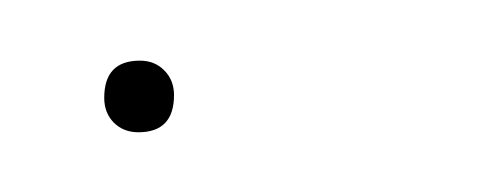

<svg xmlns="http://www.w3.org/2000/svg" viewBox="-20 -38 162 63"><path d="M25.4 5.4Q20.5 5.4 17.3 2.2Q14.2 -1 14.2 -5.9Q14.2 -18.1 25.9 -18.1Q30.8 -18.1 33.9 -14.9Q37.1 -11.7 37.1 -6.8Q37.1 5.4 25.4 5.4Z"/></svg>

Font: Fira Sans Compressed Eight
Style: Italic
Weight: 100
Width: 3
Italic angle: -8°
Designer: Carrois Corporate & Edenspiekermann AG
Foundry: Carrois Corporate GbR & Edenspiekermann AG
Version: Version 4.203;PS 004.203;hotconv 1.0.88;makeotf.lib2.5.64775